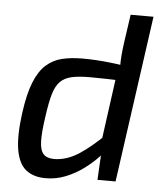

<svg xmlns="http://www.w3.org/2000/svg" viewBox="-52 -745 679 803"><g transform="rotate(5 288.0 -344.0)"><path d="M280 -500Q336 -500 398 -493Q460 -486 507 -475L484 -421Q431 -423 388.5 -424Q346 -425 318 -425Q271 -425 241.5 -418.5Q212 -412 193.5 -394Q175 -376 164.5 -340Q154 -304 146 -245Q136 -178 137 -140.5Q138 -103 152.5 -87Q167 -71 199 -71Q250 -72 299.5 -103.5Q349 -135 413 -198L432 -153Q415 -128 388.5 -99.5Q362 -71 327.5 -45.5Q293 -20 253 -4Q213 12 169 12Q118 12 86.5 -13Q55 -38 45 -96Q35 -154 48 -250Q59 -332 79 -381.5Q99 -431 128 -456.5Q157 -482 194.5 -491Q232 -500 280 -500ZM560 -700 462 0H386L392 -112L383 -120L430 -464L439 -480Q439 -506 441 -530Q443 -554 447 -582L464 -700Z"/></g></svg>

Font: Exo 2 Medium
Style: Italic
Weight: 500
Italic angle: -8°
Designer: Natanael Gama
Foundry: Natanael Gama
Version: Version 2.010